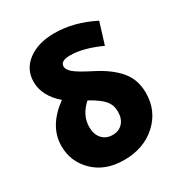

<svg xmlns="http://www.w3.org/2000/svg" viewBox="-178 -873 944 1006"><g transform="rotate(-30 294.5 -369.5)"><path d="M533 -688 493 -559Q388 -607 310 -607Q251 -607 251 -573Q251 -554 275.5 -533Q300 -512 373 -475Q461 -431 508.5 -375.5Q556 -320 556 -239Q556 -131 479 -60.5Q402 10 283 10Q170 10 101.5 -56Q33 -122 33 -217Q33 -337 156 -426Q75 -497 75 -581Q75 -657 136 -703Q197 -749 296 -749Q413 -749 533 -688ZM209 -230Q209 -187 232.5 -160.5Q256 -134 296 -134Q334 -134 357 -159Q380 -184 380 -227Q380 -266 356.5 -294.5Q333 -323 271 -357Q209 -302 209 -230Z"/></g></svg>

Font: Cantarell Extra Bold
Style: Regular
Weight: 800
Designer: Dave Crossland, Nikolaus Waxweiler, Florian Fecher, Jacques Le Bailly, Eben Sorkin, Alexei Vanyashin, Alexios Zavras, Em
Version: Version 0.303